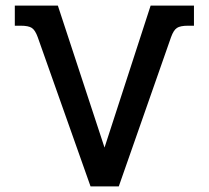

<svg xmlns="http://www.w3.org/2000/svg" viewBox="-20 -667 747 687"><path d="M115 -534Q106 -559 94 -567Q82 -575 54 -575H33V-647H187L354 -139L519 -647H674V-575H653Q625 -575 613 -567Q601 -559 592 -534L405 0H304Z"/></svg>

Font: Pridi
Style: Regular
Weight: 400
Designer: Katatrad Team
Foundry: CadsonDemak
Version: Version 1.001